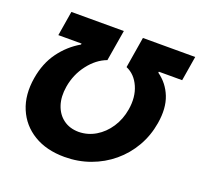

<svg xmlns="http://www.w3.org/2000/svg" viewBox="-127 -870 1064 1021"><g transform="rotate(20 405.0 -359.5)"><path d="M43.5 -329.6Q58.1 -417.5 104 -480.5Q149.9 -543.5 216.3 -582L217.3 -587.9H85.9L108.9 -727.5H405.8L376.5 -552.2Q318.8 -530.8 275.4 -474.1Q231.9 -417.5 219.7 -344.7Q210 -286.1 225.1 -240.2Q240.2 -194.3 275.6 -168Q311 -141.6 362.3 -141.1Q414.1 -141.6 458.3 -168Q502.4 -194.3 532.7 -240.2Q563 -286.1 572.8 -344.7Q585 -417.5 560.1 -474.1Q535.2 -530.8 484.9 -552.2L513.7 -727.5H809.6L786.6 -587.9H654.8L653.8 -582Q708.5 -543.5 733.4 -480.5Q758.3 -417.5 743.7 -329.6Q731.4 -255.4 695.6 -193.1Q659.7 -130.9 605.2 -85.4Q550.8 -40 482.4 -15.1Q414.1 9.8 337.4 9.8Q234.9 9.8 163.1 -33.7Q91.3 -77.1 59.1 -153.8Q26.9 -230.5 43.5 -329.6Z"/></g></svg>

Font: Inter Display ExtraBold
Style: Italic
Weight: 800
Italic angle: -9.39999°
Designer: Rasmus Andersson
Foundry: rsms
Version: Version 4.000;git-a52131595